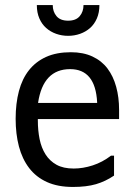

<svg xmlns="http://www.w3.org/2000/svg" viewBox="-20 -744 540 761"><path d="M374 -724Q374 -694 364 -671Q354 -648 337 -633Q320 -618 297.5 -610Q275 -602 250 -602Q225 -602 202.5 -610Q180 -618 163 -633Q146 -648 136 -671Q126 -694 126 -724H189Q189 -698 204 -680Q219 -662 250 -662Q281 -662 296 -680Q311 -698 311 -724ZM131 -336H365V-339Q358 -470 258 -470Q151 -470 131 -337ZM261 -537Q310 -537 346.5 -520Q383 -503 406 -472.5Q429 -442 440.5 -400Q452 -358 452 -309V-272H130V-267Q130 -227 137 -192.5Q144 -158 160.5 -132Q177 -106 204 -91Q231 -76 272 -76Q309 -76 347.5 -88.5Q386 -101 420 -127H432V-48Q398 -25 360.5 -14Q323 -3 269 -3Q209 -3 166 -22.5Q123 -42 95.5 -78Q68 -114 55 -163.5Q42 -213 42 -273Q42 -334 55 -383Q68 -432 95 -466Q122 -500 163 -518.5Q204 -537 261 -537Z"/></svg>

Font: D2Coding ligature
Style: Regular
Weight: 400
Monospace: yes
Designer: Yong-Rak Park; Jeong-Hwan Yoon; Sang-Min Lee;
Foundry: NHN Corporation
Version: Version 1.3.2; Build 20180524